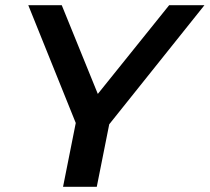

<svg xmlns="http://www.w3.org/2000/svg" viewBox="-20 -720 808 740"><path d="M223 0 272 -246 89 -700H218L357 -358L632 -700H768L401 -241L353 0Z"/></svg>

Font: Montserrat Thin SemiBold
Style: Italic
Weight: 600
Italic angle: -11.3°
Version: Version 9.000